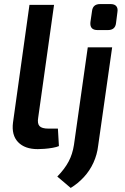

<svg xmlns="http://www.w3.org/2000/svg" viewBox="-20 -724 616 945"><path d="M246 -700 168 -145Q163 -116 174.5 -103.5Q186 -91 218 -91H265L270 -5Q259 0 239 3.5Q219 7 199 8.5Q179 10 166 10Q102 10 69 -24.5Q36 -59 44 -121L125 -700ZM532 -491 463 -6Q458 37 440 76.5Q422 116 393 147.5Q364 179 328 201L262 145Q298 108 317.5 71.5Q337 35 344 -11L412 -491ZM524 -704Q544 -704 552.5 -693.5Q561 -683 558 -665L551 -610Q547 -576 511 -576H460Q421 -576 425 -615L433 -670Q437 -704 473 -704Z"/></svg>

Font: Exo 2 SemiBold
Style: Italic
Weight: 600
Italic angle: -8°
Designer: Natanael Gama
Foundry: Natanael Gama
Version: Version 2.010